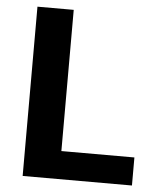

<svg xmlns="http://www.w3.org/2000/svg" viewBox="-51 -745 678 791"><g transform="rotate(5 288.0 -350.0)"><path d="M72 0V-700H222V-116H524V0Z"/></g></svg>

Font: DM Sans 10pt Black
Style: Regular
Weight: 900
Version: Version 4.004;gftools[0.9.30]